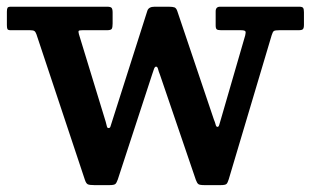

<svg xmlns="http://www.w3.org/2000/svg" viewBox="-20 -540 926 572"><path d="M313.5 -177 419 -508Q423 -520 440.5 -520H482Q494.5 -520 499.8 -518Q505 -516 508 -507.5L617 -184.5Q621 -175 622.5 -168.5Q624 -162 628 -162Q631.5 -162 633.2 -168.2Q635 -174.5 638 -184.5L710.5 -434.5Q713 -444 710.8 -447Q708.5 -450 697 -450H638.5Q628.5 -450 625.5 -452.8Q622.5 -455.5 622.5 -464.5V-506Q622.5 -520 635.5 -520H871.5Q880.5 -520 883 -516.5Q885.5 -513 885.5 -503.5V-466Q885.5 -456.5 882.5 -453.2Q879.5 -450 869.5 -450H813Q800 -450 796.2 -447.8Q792.5 -445.5 789.5 -435.5L661.5 -6Q658.5 4 655 7.8Q651.5 11.5 637.5 11.5H589Q575 11.5 571 8.5Q567 5.5 563.5 -4L456.5 -317.5Q452.5 -327.5 450.8 -334.5Q449 -341.5 445 -341.5Q441.5 -341.5 439 -335.2Q436.5 -329 433.5 -319L331 -5.5Q327.5 4.5 323.8 8Q320 11.5 306 11.5H261Q246.5 11.5 241.5 9Q236.5 6.5 233 -4L88.5 -438Q86 -445 82.5 -447.5Q79 -450 69.5 -450H11.5Q3.5 -450 2 -453.8Q0.5 -457.5 0.5 -465.5V-505Q0.5 -513.5 2.5 -516.8Q4.5 -520 12.5 -520H299Q309 -520 312.2 -516.8Q315.5 -513.5 315.5 -502.5V-470Q315.5 -458.5 313 -454.2Q310.5 -450 299 -450H226Q216 -450 214.5 -448Q213 -446 215 -438.5L295 -177Q297.5 -168 298.5 -163.2Q299.5 -158.5 303.5 -158.5Q308 -158.5 309.2 -163.5Q310.5 -168.5 313.5 -177Z"/></svg>

Font: Besley SemiBold
Style: Regular
Weight: 600
Designer: Owen Earl
Foundry: indestructible type*
Version: Version 2.001; ttfautohint (v1.8.3)